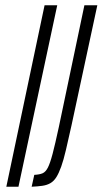

<svg xmlns="http://www.w3.org/2000/svg" viewBox="-20 -708 389 728"><path d="M4 0 149 -688H197L50 0ZM100 0 110 -45Q130 -46 141.5 -51Q153 -56 161.5 -72.5Q170 -89 179.5 -125Q189 -161 203 -226L300 -688H349L251 -232Q239 -178 230 -139.5Q221 -101 212 -76Q203 -51 193.5 -36Q184 -21 171 -13.5Q158 -6 140.5 -3.5Q123 -1 100 0Z"/></svg>

Font: Saira UltraCondensed Light
Style: Italic
Weight: 300
Width: 1
Italic angle: -12°
Designer: Hector Gatti with collaboration of the Omnibus-Type team
Foundry: Omnibus-Type
Version: Version 1.101